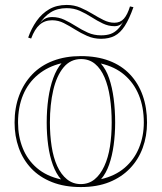

<svg xmlns="http://www.w3.org/2000/svg" viewBox="-20 -742 655 777"><path d="M307 -515Q372 -515 422 -496Q472 -477 506 -441Q540 -405 557.5 -355.5Q575 -306 575 -246Q575 -191 557.5 -143.5Q540 -96 506 -60.5Q472 -25 422.5 -5Q373 15 307 15Q241 15 190.5 -5Q140 -25 106.5 -60.5Q73 -96 56 -143.5Q39 -191 39 -246Q39 -306 57.5 -355.5Q76 -405 110.5 -441Q145 -477 195 -496Q245 -515 307 -515ZM308 -503Q265 -503 237 -469Q209 -435 195.5 -377Q182 -319 182 -246Q182 -195 189 -149.5Q196 -104 211.5 -70Q227 -36 251 -16.5Q275 3 307 3Q339 3 362.5 -16Q386 -35 402 -69.5Q418 -104 425 -149Q432 -194 432 -246Q432 -300 425 -347Q418 -394 403 -429Q388 -464 364.5 -483.5Q341 -503 308 -503ZM53 -246Q53 -190 72 -142.5Q91 -95 129.5 -62Q168 -29 227 -16Q207 -39 194 -74.5Q181 -110 175 -154Q169 -198 169 -246Q169 -297 175.5 -343Q182 -389 195.5 -426Q209 -463 229 -486Q174 -473 134 -440Q94 -407 73.5 -358Q53 -309 53 -246ZM562 -246Q562 -308 542 -357Q522 -406 483.5 -439Q445 -472 388 -485Q409 -462 421.5 -425.5Q434 -389 440 -343Q446 -297 446 -246Q446 -199 440 -155Q434 -111 421.5 -75.5Q409 -40 389 -17Q446 -30 484.5 -63Q523 -96 542.5 -143.5Q562 -191 562 -246ZM389 -585Q359 -585 333 -596.5Q307 -608 284 -622.5Q261 -637 238.5 -648.5Q216 -660 191 -660Q161 -660 140.5 -642Q120 -624 106 -586L94 -590Q107 -627 128 -657Q149 -687 179 -704.5Q209 -722 250 -722Q280 -722 305.5 -711Q331 -700 354 -686Q377 -672 399 -661Q421 -650 443 -650Q467 -650 481.5 -666.5Q496 -683 506 -716L520 -713Q503 -665 485 -637Q467 -609 444 -597Q421 -585 389 -585ZM389 -599Q411 -599 427 -604.5Q443 -610 456.5 -623.5Q470 -637 482 -661Q476 -648 466.5 -642Q457 -636 443 -636Q419 -636 396 -647Q373 -658 350.5 -672.5Q328 -687 303.5 -698Q279 -709 250 -709Q212 -709 185 -692Q158 -675 139 -644Q149 -659 161.5 -666Q174 -673 191 -673Q217 -673 240.5 -662Q264 -651 287.5 -636Q311 -621 335.5 -610Q360 -599 389 -599Z"/></svg>

Font: Kalnia Glaze Thin Medium
Style: Regular
Weight: 500
Version: Version 1.110